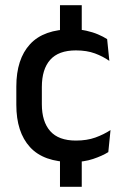

<svg xmlns="http://www.w3.org/2000/svg" viewBox="-20 -614 476 741"><path d="M295.5 -594V-463H211.5V-594ZM295.5 -39V107H211.5V-39ZM257.5 11.5Q148.5 11.5 95.8 -46.2Q43 -104 43 -209.5V-280Q43 -386 96 -443.5Q149 -501 257.5 -501Q287.5 -501 312.8 -495.5Q338 -490 358.5 -481.2Q379 -472.5 393.5 -463L402 -379Q378 -396 346.5 -407.8Q315 -419.5 273 -419.5Q206 -419.5 173.8 -383.2Q141.5 -347 141.5 -278V-212Q141.5 -144.5 173.8 -108Q206 -71.5 273 -71.5Q315.5 -71.5 348 -83.2Q380.5 -95 406.5 -112L398 -27Q375 -12.5 339.2 -0.5Q303.5 11.5 257.5 11.5Z"/></svg>

Font: Anek Devanagari Medium
Style: Regular
Weight: 500
Designer: Kailash Malviya (Devanagari) & Yesha Goshar (Latin)
Foundry: Ek Type
Version: Version 1.003